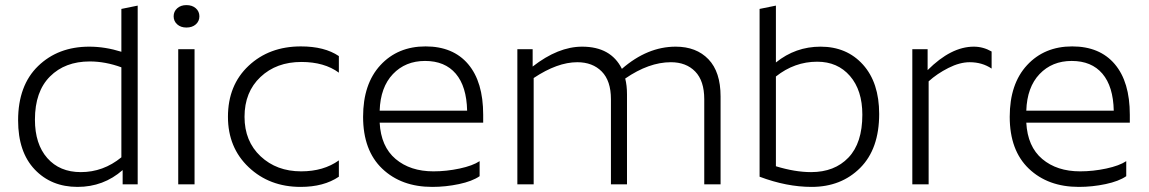

<svg xmlns="http://www.w3.org/2000/svg" viewBox="-20 -723 4506 753"><path d="M332 -482Q235 -482 176 -423Q117 -364 117 -254Q117 -158 165.5 -103Q214 -48 297 -48Q385 -48 456 -106V-459Q393 -482 332 -482ZM461 0V-56Q386 10 284 10Q181 10 116 -58.5Q51 -127 51 -251Q51 -388 129.5 -464Q208 -540 330 -540Q392 -540 456 -520V-688L520 -701V0Z M679 -530H743V0H679ZM711 -615Q689 -615 675 -627.5Q661 -640 661 -659Q661 -678 675 -690.5Q689 -703 711 -703Q734 -703 748 -690.5Q762 -678 762 -659Q762 -640 748 -627.5Q734 -615 711 -615Z M1309 -503V-438Q1252 -480 1162 -480Q1064 -480 1001.5 -421Q939 -362 939 -265Q939 -169 1002 -110Q1065 -51 1161 -51Q1249 -51 1309 -94V-30Q1250 10 1159 10Q1037 10 955.5 -67Q874 -144 874 -265Q874 -389 955 -465Q1036 -541 1160 -541Q1253 -541 1309 -503Z M1861 -32Q1832 -12 1780 -1Q1728 10 1675 10Q1554 10 1479 -61.5Q1404 -133 1404 -265Q1404 -394 1472 -467.5Q1540 -541 1649 -541Q1757 -541 1816 -471.5Q1875 -402 1875 -273V-242H1469Q1474 -148 1531.5 -99.5Q1589 -51 1680 -51Q1731 -51 1782.5 -62Q1834 -73 1861 -91ZM1647 -484Q1570 -484 1521 -432.5Q1472 -381 1469 -289H1812Q1810 -384 1767.5 -434Q1725 -484 1647 -484Z M2244 -479Q2166 -479 2073 -417V0H2009V-530H2069V-462Q2169 -540 2263 -540Q2376 -540 2419 -453Q2519 -540 2630 -540Q2711 -540 2758.5 -490.5Q2806 -441 2806 -345V0H2742V-334Q2742 -406 2706.5 -442.5Q2671 -479 2611 -479Q2525 -479 2432 -415Q2439 -388 2439 -353V0H2376V-334Q2376 -406 2340 -442.5Q2304 -479 2244 -479Z M3023 -701V-478Q3100 -540 3198 -540Q3301 -540 3364.5 -469.5Q3428 -399 3428 -276Q3428 -139 3353.5 -64.5Q3279 10 3163 10Q3065 10 2959 -30V-688ZM3161 -48Q3253 -48 3307.5 -105Q3362 -162 3362 -273Q3362 -369 3313.5 -425Q3265 -481 3185 -481Q3096 -481 3023 -423V-71Q3098 -48 3161 -48Z M3558 -530H3618V-448Q3710 -540 3799 -540Q3836 -540 3869 -521V-454Q3832 -479 3783 -479Q3744 -479 3699.5 -456.5Q3655 -434 3622 -404V0H3558Z M4397 -32Q4368 -12 4316 -1Q4264 10 4211 10Q4090 10 4015 -61.5Q3940 -133 3940 -265Q3940 -394 4008 -467.5Q4076 -541 4185 -541Q4293 -541 4352 -471.5Q4411 -402 4411 -273V-242H4005Q4010 -148 4067.5 -99.5Q4125 -51 4216 -51Q4267 -51 4318.5 -62Q4370 -73 4397 -91ZM4183 -484Q4106 -484 4057 -432.5Q4008 -381 4005 -289H4348Q4346 -384 4303.5 -434Q4261 -484 4183 -484Z"/></svg>

Font: Roundo
Style: Regular
Weight: 400
Designer: Namrata Goyal (Gurmukhi), Shiva Nallaperumal (Latin)
Foundry: Indian Type Foundry
Version: Version 1.000;PS 1.0;hotconv 1.0.88;makeotf.lib2.5.647800